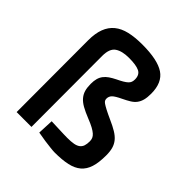

<svg xmlns="http://www.w3.org/2000/svg" viewBox="-194 -857 1007 1007"><g transform="rotate(45 309.0 -354.0)"><path d="M75 0 74 -532Q74 -583 87.5 -618.5Q101 -654 128 -676Q155 -698 195.5 -707.5Q236 -717 291 -717Q404 -717 455 -683Q506 -649 506 -567Q506 -539 501 -520Q496 -501 485.5 -487Q475 -473 458 -462.5Q441 -452 418 -441Q382 -424 370 -412Q358 -400 358 -383Q358 -377 360.5 -371Q363 -365 372.5 -358.5Q382 -352 400 -342.5Q418 -333 449 -319Q483 -304 506 -290Q529 -276 542.5 -259.5Q556 -243 562 -222Q568 -201 568 -171Q568 -118 557 -83.5Q546 -49 522 -28.5Q498 -8 459.5 0.5Q421 9 366 9Q355 9 333 6.5Q311 4 289 1Q263 -3 235 -8L239 -96Q267 -95 292 -94Q313 -93 332 -92.5Q351 -92 358 -92Q387 -92 405.5 -95.5Q424 -99 435 -107.5Q446 -116 450.5 -129.5Q455 -143 455 -163Q455 -175 451 -184.5Q447 -194 437 -203Q427 -212 409.5 -221.5Q392 -231 364 -242Q329 -256 306 -269Q283 -282 269.5 -298Q256 -314 250.5 -333.5Q245 -353 245 -380Q245 -402 249.5 -418.5Q254 -435 264 -448Q274 -461 288.5 -471Q303 -481 323 -491Q344 -501 357.5 -509Q371 -517 379 -524.5Q387 -532 390 -540.5Q393 -549 393 -560Q393 -594 368.5 -606Q344 -618 291 -618Q240 -618 212 -599Q184 -580 184 -526L185 0Z"/></g></svg>

Font: Panefresco 750wt
Style: Regular
Weight: 750
Foundry: Campivisivi & Chank Co
Version: Version 1.000